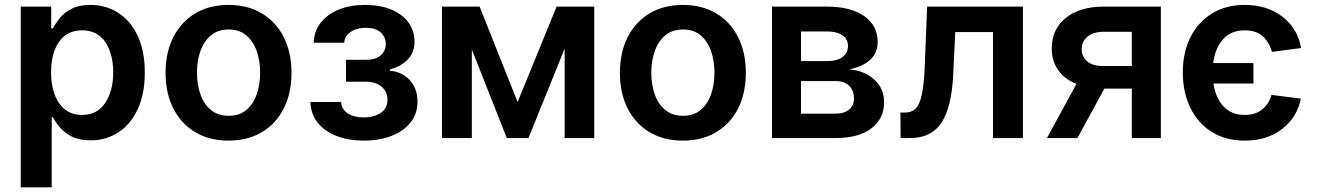

<svg xmlns="http://www.w3.org/2000/svg" viewBox="-20 -573 5469 797"><path d="M194.6 204.5H66.1V-545.5H192.5V-455.3H199.9Q209.9 -475.1 227.8 -497.7Q245.7 -520.2 276.8 -536.4Q307.9 -552.6 355.8 -552.6Q419 -552.6 470 -520.2Q521 -487.9 551 -425.4Q581 -362.9 581 -272Q581 -182.2 551.5 -119.3Q522 -56.5 471.2 -23.4Q420.5 9.6 356.2 9.6Q309.3 9.6 278.4 -6Q247.5 -21.7 228.9 -43.9Q210.2 -66.1 199.9 -85.9H194.6ZM320.3 -95.9Q383.9 -95.9 416.9 -146Q449.9 -196 449.9 -272.7Q449.9 -349.1 417.3 -398.1Q384.6 -447.1 320.3 -447.1Q258.2 -447.1 225.1 -399.7Q192.1 -352.3 192.1 -272.7Q192.1 -193.5 225.5 -144.7Q258.9 -95.9 320.3 -95.9Z M928.6 10.7Q848.7 10.7 790.1 -24.5Q731.5 -59.7 699.4 -123Q667.3 -186.4 667.3 -270.6Q667.3 -355.1 699.4 -418.5Q731.5 -481.9 790.1 -517.2Q848.7 -552.6 928.6 -552.6Q1008.5 -552.6 1067.3 -517.2Q1126.1 -481.9 1158 -418.5Q1190 -355.1 1190 -270.6Q1190 -186.4 1158 -123Q1126.1 -59.7 1067.3 -24.5Q1008.5 10.7 928.6 10.7ZM929.3 -92.3Q973 -92.3 1002 -116.1Q1030.9 -139.9 1045.3 -180.6Q1059.7 -221.2 1059.7 -271Q1059.7 -321 1045.3 -361.7Q1030.9 -402.3 1002 -426.5Q973 -450.6 929.3 -450.6Q885.3 -450.6 856 -426.5Q826.7 -402.3 812.1 -361.7Q797.6 -321 797.6 -271Q797.6 -221.2 812.1 -180.6Q826.7 -139.9 856 -116.1Q885.3 -92.3 929.3 -92.3Z M1490.4 10.7Q1427.6 10.7 1377.8 -8.3Q1328.1 -27.3 1299.2 -63.2Q1270.2 -99.1 1268.5 -149.5H1396Q1397.7 -119.3 1423.3 -102.5Q1448.9 -85.6 1489.7 -85.6Q1530.9 -85.6 1559.7 -103.9Q1588.4 -122.2 1588.4 -159.4Q1588.4 -192.5 1564.1 -213.1Q1539.8 -233.7 1499.6 -233.7H1416.2V-324.9H1499.6Q1539.8 -324.9 1560.5 -343.4Q1581.3 -361.9 1581.3 -389.9Q1581.3 -420.5 1559.5 -439.1Q1537.6 -457.7 1499.3 -457.7Q1460.9 -457.7 1435.5 -440.3Q1410.2 -422.9 1409.1 -395.6H1282.3Q1283.4 -443.2 1311.1 -478.5Q1338.8 -513.8 1386.2 -533.2Q1433.6 -552.6 1493.3 -552.6Q1589.1 -552.6 1644.9 -510.5Q1700.6 -468.4 1700.6 -399.5Q1700.6 -355.5 1672.9 -326.3Q1645.2 -297.2 1598.4 -284.8V-279.1Q1647 -276.3 1680 -241.3Q1713.1 -206.3 1713.1 -151.3Q1713.1 -101.2 1684.3 -64.8Q1655.5 -28.4 1605.3 -8.9Q1555 10.7 1490.4 10.7Z M2446.7 0H2323.9V-371.4L2173.7 0H2083.8L1938.6 -367.5V0H1814.6V-545.5H1970.9L2128.6 -149.5L2290.5 -545.5H2446.7Z M2814.6 10.7Q2734.7 10.7 2676.1 -24.5Q2617.5 -59.7 2585.4 -123Q2553.3 -186.4 2553.3 -270.6Q2553.3 -355.1 2585.4 -418.5Q2617.5 -481.9 2676.1 -517.2Q2734.7 -552.6 2814.6 -552.6Q2894.5 -552.6 2953.3 -517.2Q3012.1 -481.9 3044 -418.5Q3076 -355.1 3076 -270.6Q3076 -186.4 3044 -123Q3012.1 -59.7 2953.3 -24.5Q2894.5 10.7 2814.6 10.7ZM2815.3 -92.3Q2859 -92.3 2888 -116.1Q2916.9 -139.9 2931.3 -180.6Q2945.7 -221.2 2945.7 -271Q2945.7 -321 2931.3 -361.7Q2916.9 -402.3 2888 -426.5Q2859 -450.6 2815.3 -450.6Q2771.3 -450.6 2742 -426.5Q2712.7 -402.3 2698.2 -361.7Q2683.6 -321 2683.6 -271Q2683.6 -221.2 2698.2 -180.6Q2712.7 -139.9 2742 -116.1Q2771.3 -92.3 2815.3 -92.3Z M3448.9 0H3184.7V-545.5H3413.7Q3510.3 -545.5 3566.8 -506.6Q3623.2 -467.7 3623.2 -398.8Q3623.2 -352.6 3591.4 -324Q3559.7 -295.5 3505 -285.2Q3569.2 -279.5 3609.6 -242.4Q3649.9 -205.3 3649.9 -148.1Q3649.9 -80.6 3597.3 -40.3Q3544.7 0 3448.9 0ZM3448.9 -101.2Q3484.4 -101.2 3504.6 -118.1Q3524.9 -134.9 3524.9 -164.1Q3524.9 -197.8 3504.6 -217.2Q3484.4 -236.5 3448.9 -236.5H3305V-101.2ZM3416.2 -319.6Q3455.3 -319.6 3477.6 -336.5Q3500 -353.3 3500 -382.5Q3500 -410.5 3476.9 -426.5Q3453.8 -442.5 3413.7 -442.5H3305V-319.6Z M4226.2 0H4101.9V-440H3945.3L3936.8 -264.2Q3930.4 -127.8 3888.3 -63.9Q3846.2 0 3758.2 0H3718.4L3717.7 -105.8H3736.5Q3764.9 -105.8 3781.8 -123.4Q3798.7 -141 3807.4 -184.3Q3816.1 -227.6 3818.9 -304L3828.5 -545.5H4226.2Z M4798.7 0H4678.3V-205.3H4564.3L4452.4 0H4326L4448.2 -224.4Q4399.1 -244.3 4372.5 -282.3Q4345.9 -320.3 4345.9 -370.7V-373.2Q4345.9 -451 4403.8 -498.2Q4461.6 -545.5 4561.8 -545.5H4798.7ZM4678.3 -299V-441.1H4561.8Q4517.8 -441.1 4494 -420.6Q4470.2 -400.2 4470.2 -370V-368.3Q4470.2 -338.4 4492.7 -318.7Q4515.3 -299 4557.5 -299Z M5147 10.7Q5067.5 10.7 5009.8 -25.6Q4952.1 -61.8 4921 -125.9Q4889.9 -190 4889.9 -272.7Q4889.9 -354.8 4921.3 -417.8Q4952.8 -480.8 5010.5 -516.7Q5068.2 -552.6 5147 -552.6Q5239.7 -552.6 5303.1 -503.9Q5366.5 -455.3 5381 -373.6L5259.6 -357.6Q5249.6 -396.3 5222.7 -421.7Q5195.7 -447.1 5147 -447.1Q5090.2 -447.1 5057 -410.2Q5023.8 -373.2 5016 -311.1H5183.2V-226.2H5017Q5025.9 -166.5 5058.8 -131.2Q5091.6 -95.9 5147 -95.9Q5191.8 -95.9 5219.6 -119Q5247.5 -142 5257.8 -179L5380 -163.7Q5364.7 -86.6 5302.6 -38Q5240.4 10.7 5147 10.7Z"/></svg>

Font: Linik Sans SemiBold
Style: Regular
Weight: 600
Designer: Rasmus Andersson (font), Cristiano Sobral (main changes)
Foundry: rsms
Version: Version 3.018;June 1, 2022;FontCreator 14.0.0.2814 64-bit; t